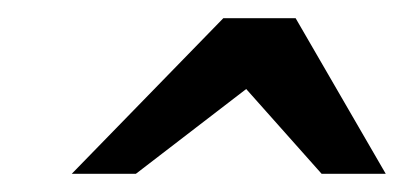

<svg xmlns="http://www.w3.org/2000/svg" viewBox="-20 -740 440 209"><path d="M330.1 -550.8 248 -643.1 127.9 -550.8H58.1L223.1 -720.2H301.8L399.9 -550.8Z"/></svg>

Font: Charis SIL Cyr
Style: Italic
Weight: 400
Italic angle: -11°
Foundry: SIL International
Version: Version 5.000